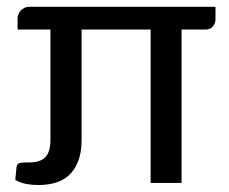

<svg xmlns="http://www.w3.org/2000/svg" viewBox="-20 -526 658 552"><path d="M599.5 -506.5V-470.5Q599.5 -459 592 -450Q584.5 -441 570 -441H502V0H413V-441H214.5V-122Q214.5 -62.5 184.2 -28.2Q154 6 89.5 6Q72.5 6 56 3Q39.5 0 24 -8.5L27.5 -46Q28.5 -50.5 30.5 -53.2Q32.5 -56 36.5 -57.2Q40.5 -58.5 47 -58.8Q53.5 -59 63.5 -59Q96.5 -59 110.8 -74.5Q125 -90 125 -123V-441H30.5V-473Q30.5 -478.5 32.8 -484.5Q35 -490.5 39.2 -495.2Q43.5 -500 50 -503.2Q56.5 -506.5 65 -506.5Z"/></svg>

Font: LatoHex
Style: Regular
Weight: 400
Designer: Lukasz Dziedzic
Foundry: tyPoland Lukasz Dziedzic
Version: Version 1.104; Western+Polish opensource